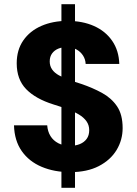

<svg xmlns="http://www.w3.org/2000/svg" viewBox="-20 -812 655 919"><path d="M274 87V-792H339V87ZM316 12Q240 12 179.5 -13.5Q119 -39 84 -89Q49 -139 47 -212H206Q208 -183 221.5 -161Q235 -139 259 -126.5Q283 -114 315 -114Q342 -114 362.5 -122.5Q383 -131 395 -147.5Q407 -164 407 -189Q407 -213 394 -231.5Q381 -250 357.5 -264Q334 -278 303 -289.5Q272 -301 236 -312Q150 -339 105 -385.5Q60 -432 60 -509Q60 -573 91.5 -618.5Q123 -664 178 -688Q233 -712 303 -712Q375 -712 430 -687.5Q485 -663 517 -616.5Q549 -570 551 -506H390Q389 -528 377.5 -546Q366 -564 346.5 -575Q327 -586 301 -586Q279 -587 260 -579.5Q241 -572 229.5 -556.5Q218 -541 218 -518Q218 -496 229.5 -479.5Q241 -463 262 -451.5Q283 -440 310.5 -430Q338 -420 370 -410Q423 -392 468 -367.5Q513 -343 540 -303.5Q567 -264 567 -199Q567 -142 538 -94Q509 -46 453 -17Q397 12 316 12Z"/></svg>

Font: DM Sans 12pt Black
Style: Regular
Weight: 900
Version: Version 4.004;gftools[0.9.30]